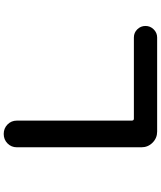

<svg xmlns="http://www.w3.org/2000/svg" viewBox="64 -868 871 1040"><g transform="rotate(90 500.0 -347.5)"><path d="M182.6 -636.7Q156.2 -636.7 138.2 -655.3Q120.1 -673.8 120.1 -699.7Q120.1 -725.6 138.7 -744.1Q157.2 -762.7 182.6 -762.7H692.4Q727.5 -762.7 752.4 -737.8Q777.3 -712.9 777.3 -677.7V-2.9Q777.3 27.3 756.3 47.9Q735.4 68.4 705.1 68.4Q674.8 68.4 653.8 47.9Q632.8 27.3 632.8 -2.9V-625Q632.8 -636.7 622.1 -636.7Z"/></g></svg>

Font: Rounded-X Mgen+ 1mn bold
Style: Bold
Weight: 700
Designer: [Source Han Sans]
Ryoko NISHIZUKA  (kana & ideographs); Paul D. Hunt (Latin, Greek & Cyrillic); Wenlong ZHANG  (bopomofo
Version: Version 1.059.20150602